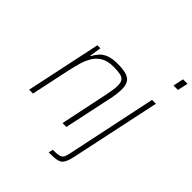

<svg xmlns="http://www.w3.org/2000/svg" viewBox="-255 -888 1228 1228"><g transform="rotate(45 359.0 -274.0)"><path d="M28 0 136 -510H163L151 -431H155Q167 -454 184.5 -474Q202 -494 232.5 -506Q263 -518 312 -518Q363 -518 392 -508.5Q421 -499 433.5 -478Q446 -457 446 -422Q446 -402 443 -376.5Q440 -351 433 -320L365 0H330L396 -315Q403 -349 407 -374.5Q411 -400 411 -418Q411 -447 401 -461.5Q391 -476 368 -481Q345 -486 307 -486Q254 -486 221.5 -467Q189 -448 169.5 -415.5Q150 -383 139 -343.5Q128 -304 119 -264L63 0ZM662 -672 677 -743H718L702 -672ZM400 195 407 165Q442 165 460.5 161Q479 157 487 144.5Q495 132 500 108L630 -510H665L536 98Q530 126 523 144Q516 162 506.5 172.5Q497 183 482.5 187.5Q468 192 448 193.5Q428 195 400 195Z"/></g></svg>

Font: Saira SemiCondensed Thin
Style: Italic
Weight: 250
Width: 4
Italic angle: -12°
Designer: Hector Gatti with collaboration of the Omnibus-Type team
Foundry: Omnibus-Type
Version: Version 1.101